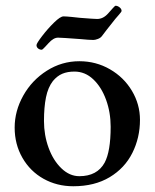

<svg xmlns="http://www.w3.org/2000/svg" viewBox="-20 -634 538 668"><path d="M31 -190Q31 -248 61 -301.5Q91 -355 143 -388Q195 -421 256 -421Q314 -421 362.5 -393Q411 -365 439 -318Q467 -271 467 -217Q467 -155 440.5 -102Q414 -49 361.5 -17.5Q309 14 235 14Q178 14 131.5 -12Q85 -38 58 -85Q31 -132 31 -190ZM344 -68Q365 -107 365 -193Q365 -243 349 -287Q333 -331 304.5 -358Q276 -385 239 -385Q215 -385 197 -377.5Q179 -370 164 -352Q147 -330 140 -295.5Q133 -261 133 -213Q133 -164 149 -120Q165 -76 193.5 -48.5Q222 -21 256 -21Q318 -21 344 -68ZM107 -477Q107 -483 126.5 -508.5Q146 -534 168 -555.5Q190 -577 201 -577Q210 -577 230 -575L258 -572Q308 -568 318 -568Q339 -568 356 -587Q364 -596 372 -605Q380 -614 382 -614Q389 -614 396 -608.5Q403 -603 403 -596Q403 -593 394 -583Q385 -573 381 -568Q376 -562 351 -530L335 -509Q330 -502 320.5 -498.5Q311 -495 305 -495Q290 -495 260 -498Q193 -503 182 -503Q166 -503 149 -484Q146 -481 137 -471Q128 -461 125 -461Q118 -461 112.5 -465.5Q107 -470 107 -477Z"/></svg>

Font: EB Garamond Medium
Style: Regular
Weight: 500
Designer: Georg Duffner and Octavio Pardo
Foundry: Georg Duffner
Version: Version 1.000